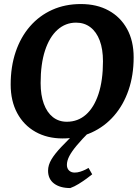

<svg xmlns="http://www.w3.org/2000/svg" viewBox="-20 -673 691 950"><path d="M290.1 12Q213.6 12 155.5 -20.7Q97.4 -53.4 65.1 -113.4Q32.8 -173.4 32.8 -254.9Q32.8 -343.2 57.5 -416.3Q82.2 -489.4 128.3 -542.5Q174.4 -595.6 238.2 -624.3Q302 -653 380.2 -653Q459.2 -653 517.6 -620.9Q576.1 -588.9 608.7 -529.8Q641.3 -470.7 641.3 -389.2Q641.3 -300.9 616.1 -227.4Q590.9 -153.8 544.3 -100.3Q497.7 -46.7 433.4 -17.4Q369 12 290.1 12ZM310.5 -70.6Q365.3 -70.6 405.3 -105.8Q445.3 -141.1 467.4 -208.2Q489.5 -275.3 489.5 -369.6Q489.5 -429.8 473.4 -472.5Q457.3 -515.2 427.4 -538.1Q397.5 -561 356.3 -561Q304.1 -561 264.4 -525.5Q224.7 -489.9 202.8 -423.1Q181 -356.3 181 -262Q181 -202.3 196.8 -159.4Q212.6 -116.4 241.7 -93.5Q270.9 -70.6 310.5 -70.6ZM436.2 189.5Q426.3 197.6 408.1 211Q389.9 224.3 368.9 237.3Q347.9 250.3 327.7 257.5Q277.1 257.5 247.4 235.1Q217.8 212.7 217.8 171.3Q217.8 143.8 234.5 115.7Q251.3 87.6 283.9 53.4Q316.4 19.2 362.8 -25.5H426.8Q385 16.4 359.6 46.9Q334.2 77.3 322.6 100.1Q311 122.8 311 142.8Q311 160.2 321.6 170.6Q332.2 180.9 349.2 180.9Q363.3 180.9 376.9 176.5Q390.6 172.1 401.9 166.6Q413.2 161.1 418.1 157.9Z"/></svg>

Font: Alegreya
Style: Italic
Weight: 400
Italic angle: -7°
Designer: Juan Pablo del Peral
Foundry: Huerta Tipografica
Version: Version 2.009